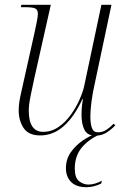

<svg xmlns="http://www.w3.org/2000/svg" viewBox="-20 -556 520 801"><path d="M378 10Q345 10 332.5 -14Q320 -38 320 -78Q320 -88 321 -103.5Q322 -119 326 -143H324Q290 -69 246 -30Q202 9 148 9Q99 9 78.5 -22Q58 -53 58 -96Q58 -123 66 -159.5Q74 -196 81 -227L123 -415Q128 -438 133 -462.5Q138 -487 138 -498Q138 -516 126.5 -521Q115 -526 84 -526H67L69 -536H192L123 -229Q116 -197 108 -158Q100 -119 100 -95Q100 -6 160 -6Q195 -6 224.5 -26.5Q254 -47 276 -78Q298 -109 312 -141Q326 -173 331 -196L403 -536H445L374 -201Q367 -171 362 -134.5Q357 -98 357 -70Q357 -40 363.5 -22Q370 -4 389 -4Q408 -4 424 -14.5Q440 -25 454 -40L461 -33Q446 -17 425.5 -3.5Q405 10 378 10ZM341 225Q298 225 276.5 203Q255 181 255 146Q255 108 275.5 79Q296 50 325.5 30Q355 10 384 0H409Q359 18 325.5 54.5Q292 91 292 147Q292 186 310 200Q328 214 349 214Q363 214 377.5 209.5Q392 205 405 198L402 210Q370 225 341 225Z"/></svg>

Font: Noto Serif Display SemiCondensed ExtraLight
Style: Italic
Weight: 200
Width: 4
Italic angle: -12°
Designer: Monotype Design Team
Foundry: Monotype Imaging Inc.
Version: Version 2.009